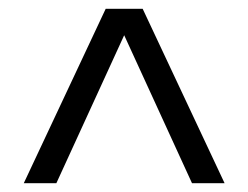

<svg xmlns="http://www.w3.org/2000/svg" viewBox="-20 -547 564 436"><path d="M490 -131H416L262 -467L108 -131H34L220 -527H304Z"/></svg>

Font: Montserrat arm
Style: Regular
Weight: 400
Designer: Julieta Ulanovsky
Foundry: Julieta Ulanovsky
Version: Version 6.000;PS 006.000;hotconv 1.0.88;makeotf.lib2.5.64775